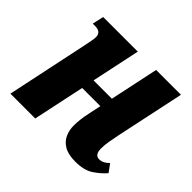

<svg xmlns="http://www.w3.org/2000/svg" viewBox="-135 -693 859 859"><g transform="rotate(45 294.5 -263.0)"><path d="M437 10Q391 10 365 -5.5Q339 -21 328 -46Q317 -71 317 -99Q317 -137 327 -183L340 -245H225L173 0H16L98 -389Q102 -409 105 -424.5Q108 -440 108 -449Q108 -482 70 -482H55L67 -536H286L237 -305H353L402 -536H559L490 -211Q484 -183 480 -158.5Q476 -134 476 -114Q476 -73 504 -73Q517 -73 528 -78.5Q539 -84 551 -96L578 -59Q556 -33 523.5 -11.5Q491 10 437 10Z"/></g></svg>

Font: Noto Serif Condensed ExtraBold
Style: Italic
Weight: 800
Width: 3
Italic angle: -12°
Designer: Monotype Design Team
Foundry: Monotype Imaging Inc.
Version: Version 2.014; ttfautohint (v1.8.4.7-5d5b)